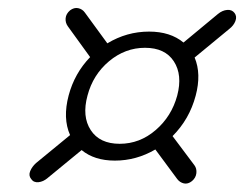

<svg xmlns="http://www.w3.org/2000/svg" viewBox="-20 -577 603 474"><path d="M57 -135Q50 -143.5 54.5 -154.5Q59 -165.5 69 -174.5L153 -243.5Q134.5 -285 149.5 -341.5Q164 -396 202.5 -436L147.5 -512Q141 -521 142 -532Q143 -543 153 -551.5Q163 -559 173.2 -556.8Q183.5 -554.5 189.5 -546L245 -470Q293 -499 348 -499Q400.5 -499 433 -472L518 -542.5Q529 -551.5 540.8 -552.5Q552.5 -553.5 559 -545Q565.5 -536.5 561.2 -525.2Q557 -514 546 -505.5L460.5 -435Q477.5 -394.5 463 -340.5Q447.5 -282.5 406 -241L460 -169Q466 -161 464.8 -149.5Q463.5 -138 454 -130Q444 -122 434 -124.2Q424 -126.5 417.5 -135L363.5 -208Q316.5 -180.5 263.5 -180.5Q213 -180.5 181.5 -206.5L97.5 -137.5Q87 -128.5 75 -127.2Q63 -126 57 -135ZM275.5 -222Q325 -222 364.2 -255.8Q403.5 -289.5 417.5 -341Q431 -392 409.2 -425.5Q387.5 -459 338 -459Q289 -459 249.2 -425.8Q209.5 -392.5 196 -341Q182 -289.5 204 -255.8Q226 -222 275.5 -222Z"/></svg>

Font: Fraunces 72pt S100 Light
Style: Italic
Weight: 300
Italic angle: -16°
Version: Version 1.000; ttfautohint (v1.8.3)